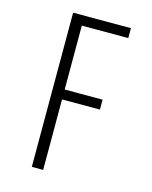

<svg xmlns="http://www.w3.org/2000/svg" viewBox="-107 -771 665 842"><g transform="rotate(15 225.0 -350.0)"><path d="M382 -655H171V-365H343V-320H171V0H119.5V-700H382Z"/></g></svg>

Font: League Mono Condensed UltraLight
Style: Regular
Weight: 200
Width: 1
Designer: Tyler Finck
Foundry: The League of Moveable Type / Tyler Finck
Version: Version 2.210